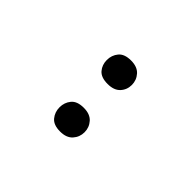

<svg xmlns="http://www.w3.org/2000/svg" viewBox="22 -1015 537 537"><g transform="rotate(-45 290.0 -746.5)"><path d="M149 -747Q149 -773 163 -784.5Q177 -796 196 -796Q215 -796 229 -784.5Q243 -773 243 -747Q243 -722 229 -709.5Q215 -697 196 -697Q177 -697 163 -709.5Q149 -722 149 -747ZM337 -747Q337 -773 350.5 -784.5Q364 -796 383 -796Q402 -796 416 -784.5Q430 -773 430 -747Q430 -722 416 -709.5Q402 -697 383 -697Q364 -697 350.5 -709.5Q337 -722 337 -747Z"/></g></svg>

Font: Noto Sans Malayalam UI
Style: Regular
Weight: 400
Designer: Jelle Bosma - Monotype Design Team
Foundry: Monotype Imaging Inc.
Version: Version 2.104